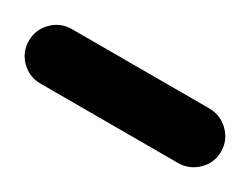

<svg xmlns="http://www.w3.org/2000/svg" viewBox="-94 -220 515 395"><g transform="rotate(30 163.5 -22.5)"><path d="M-64.9 -22Q-64.9 -48.8 -45.9 -67.9Q-26.9 -86.9 0 -86.9H326.2Q353 -86.9 372.3 -67.9Q391.6 -48.8 391.6 -22Q391.6 4.9 372.3 23.7Q353 42.5 326.2 42.5H0Q-26.9 42.5 -45.9 23.7Q-64.9 4.9 -64.9 -22Z"/></g></svg>

Font: Mikhak Bold
Style: Regular
Weight: 700
Designer: Amin Abedi
Version: Version 3.3